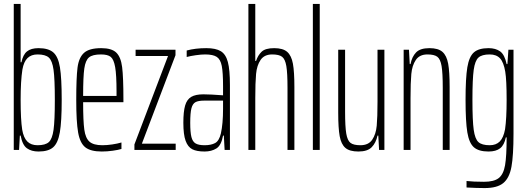

<svg xmlns="http://www.w3.org/2000/svg" viewBox="-20 -763 2683 977"><path d="M85 -73H81L77 0H50V-743H85V-446H89Q97 -485 117.5 -501.5Q138 -518 176 -518Q226 -518 251 -496.5Q276 -475 285 -420.5Q294 -366 294 -255Q294 -144 284.5 -89.5Q275 -35 250.5 -13.5Q226 8 176 8Q140 8 117 -8.5Q94 -25 85 -73ZM259 -255Q259 -361 252.5 -407.5Q246 -454 228.5 -470Q211 -486 171 -486Q139 -486 120 -467.5Q101 -449 94 -409Q85 -351 85 -255Q85 -154 93 -103Q100 -62 119 -43Q138 -24 171 -24Q211 -24 228.5 -40Q246 -56 252.5 -102.5Q259 -149 259 -255Z M608 -243H403Q403 -147 409 -103.5Q415 -60 435.5 -42Q456 -24 501 -24Q524 -24 551 -28Q578 -32 598 -38V-5Q582 0 553.5 4Q525 8 498 8Q441 8 414 -13.5Q387 -35 377.5 -89Q368 -143 368 -254Q368 -368 374.5 -419Q381 -470 407.5 -494Q434 -518 495 -518Q548 -518 571.5 -495.5Q595 -473 601.5 -421.5Q608 -370 608 -256ZM403 -275H573V-296Q573 -382 566 -421.5Q559 -461 543.5 -473.5Q528 -486 494 -486Q451 -486 433 -471Q415 -456 409 -414.5Q403 -373 403 -275Z M664 0V-28L835 -478H670V-510H873V-482L702 -32H874V0Z M913 -138Q913 -195 922 -226Q931 -257 953 -270Q975 -283 1015 -283Q1050 -283 1115 -278V-324Q1115 -394 1108.5 -427.5Q1102 -461 1083 -473.5Q1064 -486 1024 -486Q1004 -486 976 -482Q948 -478 930 -473V-506Q974 -518 1030 -518Q1078 -518 1103.5 -502.5Q1129 -487 1139.5 -447.5Q1150 -408 1150 -330V0H1123L1119 -73H1115Q1106 -23 1081 -7.5Q1056 8 1021 8Q981 8 958.5 -3.5Q936 -15 924.5 -46.5Q913 -78 913 -138ZM1104 -84Q1115 -133 1115 -210V-251H1019Q989 -251 974.5 -243Q960 -235 954 -211.5Q948 -188 948 -138Q948 -90 954 -66Q960 -42 975.5 -33Q991 -24 1021 -24Q1054 -24 1074.5 -35Q1095 -46 1104 -84Z M1244 -743H1279V-453H1283Q1292 -481 1311 -499.5Q1330 -518 1375 -518Q1420 -518 1441.5 -499Q1463 -480 1470.5 -439Q1478 -398 1478 -320V0H1443V-315Q1443 -392 1437 -427Q1431 -462 1415.5 -474Q1400 -486 1365 -486Q1325 -486 1306 -458Q1287 -430 1283 -386.5Q1279 -343 1279 -264V0H1244Z M1572 0V-743H1607V0Z M1701 -190V-510H1736V-195Q1736 -118 1742 -83Q1748 -48 1763.5 -36Q1779 -24 1814 -24Q1855 -24 1874 -52Q1893 -80 1897 -123.5Q1901 -167 1901 -246V-510H1936V0H1909L1905 -73H1901Q1893 -36 1871.5 -14Q1850 8 1804 8Q1759 8 1737.5 -10.5Q1716 -29 1708.5 -70Q1701 -111 1701 -190Z M2034 -510H2061L2065 -437H2069Q2076 -474 2097 -496Q2118 -518 2165 -518Q2210 -518 2231.5 -499Q2253 -480 2260.5 -439Q2268 -398 2268 -320V0H2233V-315Q2233 -392 2227 -427Q2221 -462 2205.5 -474Q2190 -486 2155 -486Q2115 -486 2096 -458Q2077 -430 2073 -386.5Q2069 -343 2069 -264V0H2034Z M2354 191V158Q2388 162 2443 162Q2494 162 2518 143Q2542 124 2550 78Q2558 32 2558 -63V-64H2554Q2546 -25 2525 -8.5Q2504 8 2466 8Q2416 8 2391.5 -13.5Q2367 -35 2358 -89.5Q2349 -144 2349 -255Q2349 -366 2358 -420.5Q2367 -475 2391.5 -496.5Q2416 -518 2466 -518Q2502 -518 2525 -501.5Q2548 -485 2558 -437H2562L2567 -510H2593V-84Q2593 29 2582.5 86Q2572 143 2541 168.5Q2510 194 2446 194Q2407 194 2354 191ZM2550 -105Q2558 -160 2558 -255Q2558 -356 2551 -398Q2543 -446 2524.5 -466Q2506 -486 2472 -486Q2432 -486 2414.5 -470Q2397 -454 2390.5 -407.5Q2384 -361 2384 -255Q2384 -149 2390.5 -102.5Q2397 -56 2414.5 -40Q2432 -24 2472 -24Q2504 -24 2523 -43Q2542 -62 2550 -105Z"/></svg>

Font: Saira Ultra Condensed Thin
Style: Regular
Weight: 100
Width: 1
Designer: Hector Gatti with collaboration of the Omnibus-Type team
Foundry: Omnibus-Type
Version: Version 1.001; ttfautohint (v1.8)